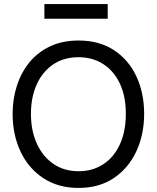

<svg xmlns="http://www.w3.org/2000/svg" viewBox="-20 -911 770 943"><path d="M366 12Q265 12 192 -36.5Q119 -85 80.5 -167.5Q42 -250 42 -352Q42 -426 63.5 -491.5Q85 -557 126 -606.5Q167 -656 227.5 -684Q288 -712 366 -712Q468 -712 540 -664.5Q612 -617 650 -535.5Q688 -454 688 -352Q688 -250 649.5 -167.5Q611 -85 539 -36.5Q467 12 366 12ZM366 -70Q435 -70 487.5 -104.5Q540 -139 569 -202.5Q598 -266 598 -352Q598 -438 569 -500Q540 -562 487.5 -596Q435 -630 366 -630Q292 -630 239.5 -593.5Q187 -557 159.5 -494.5Q132 -432 132 -352Q132 -269 161 -205.5Q190 -142 242.5 -106Q295 -70 366 -70ZM198 -819V-891H509V-819Z"/></svg>

Font: Liter
Style: Regular
Weight: 400
Designer: Anton Skugarov
Foundry: skugi
Version: Version 1.004; ttfautohint (v1.8.4.7-5d5b)